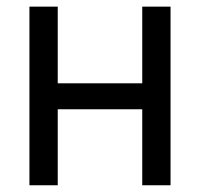

<svg xmlns="http://www.w3.org/2000/svg" viewBox="-20 -550 593 570"><path d="M151.4 -302.7H402.3V-530.3H486.3V0H402.3V-225.6H151.4V0H67.4V-530.3H151.4Z"/></svg>

Font: Pretendard GOV
Style: Regular
Weight: 400
Designer: Base glyphs from Inter by Rasmus Andersson; Hangeul glyphs from Noto Sans CJK(Source Han Sans) by Jang Soo-young and Kan
Foundry: Kil Hyung-jin
Version: Version 1.309